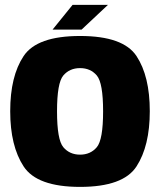

<svg xmlns="http://www.w3.org/2000/svg" viewBox="-20 -746 649 771"><path d="M301.5 4.5Q475 4.5 528.2 -77.8Q581.5 -160 581.5 -299.5Q581.5 -440 528.2 -520.8Q475 -601.5 301.5 -601.5Q128.5 -601.5 74.8 -520.8Q21 -440 21 -299.5Q21 -160 74.8 -77.8Q128.5 4.5 301.5 4.5ZM301.5 -125Q259.5 -125 234.2 -155Q209 -185 209 -299Q209 -413 234.2 -442.8Q259.5 -472.5 301.5 -472.5Q343.5 -472.5 368.8 -442.8Q394 -413 394 -299Q394 -185 368.8 -155Q343.5 -125 301.5 -125ZM222 -627H307.5L413.5 -726.5H303.5ZM191 -627H276L378 -726.5H271.5Z"/></svg>

Font: Anybody SemiCondensed ExtraBold
Style: Regular
Weight: 800
Width: 4
Version: Version 1.113;gftools[0.9.25]